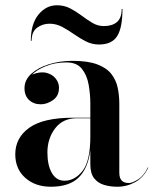

<svg xmlns="http://www.w3.org/2000/svg" viewBox="-20 -699 583 729"><path d="M168 -609Q141.8 -609 120.9 -593.8Q100 -578.5 100 -544H97Q97 -607.8 125.9 -643.4Q154.8 -679 196 -679Q223.8 -679 246.7 -667.1Q269.6 -655.1 290.2 -639.5Q310.9 -623.9 331.2 -611.9Q351.5 -600 374 -600Q406 -600 424 -615.2Q442 -630.5 442 -665H445Q445 -593.8 424.9 -561.9Q404.8 -530 356 -530Q329.4 -530 306 -541.9Q282.6 -553.9 260.5 -569.5Q238.4 -585.1 215.8 -597.1Q193.1 -609 168 -609ZM257 -252H323V-305Q323 -340.5 316.7 -376.8Q310.4 -413.1 291 -437.6Q271.6 -462 232.6 -462Q187.1 -462 152.2 -447.1Q117.2 -432.2 101.8 -415.8Q132.6 -428.1 155.6 -422.6Q178.5 -417 191.2 -401Q204 -385 204 -366Q204 -334.5 181.1 -318.8Q158.2 -303 135 -303Q108 -303 90.5 -319.2Q73 -335.5 73 -364Q73 -395.4 98.7 -418.8Q124.4 -442.1 165.9 -455.1Q207.5 -468 255 -468Q313.5 -468 348.9 -454.7Q384.4 -441.4 402.5 -418.4Q420.6 -395.4 426.8 -366.1Q433 -336.9 433 -305V-42.8Q433 -4 469 -4Q482 -4 504.2 -17.8Q526.5 -31.5 541 -63H543Q525.8 -25.5 493.8 -7.8Q461.8 10 425 10Q398.5 10 375.2 3.1Q351.9 -3.8 337.4 -22.1Q323 -40.5 323 -75V-128.5Q314.5 -60.8 279.1 -25.4Q243.6 10 173 10Q113.8 10 75.9 -23.8Q38 -57.5 38 -113Q38 -176 91.2 -214Q144.5 -252 257 -252ZM224.8 -12.8Q264 -12.8 293.5 -50.2Q323 -87.8 323 -181V-250H271Q218.5 -250 189.2 -211.4Q160 -172.8 160 -120.2Q160 -71.5 177 -42.1Q194 -12.8 224.8 -12.8Z"/></svg>

Font: Bodoni* 72 Medium
Style: Regular
Weight: 500
Version: Version 1.002; ttfautohint (v0.97) -l 8 -r 50 -G 200 -x 14 -